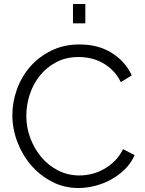

<svg xmlns="http://www.w3.org/2000/svg" viewBox="-20 -937 726 963"><path d="M42 -360Q42 -424 64.5 -487.5Q87 -551 130 -601Q173 -651 236 -682.5Q299 -714 379 -714Q474 -714 541.5 -671Q609 -628 641 -559L586 -525Q569 -560 544.5 -584Q520 -608 492 -623Q464 -638 434 -644.5Q404 -651 375 -651Q311 -651 262 -625Q213 -599 179.5 -557Q146 -515 129 -462.5Q112 -410 112 -356Q112 -297 132.5 -243Q153 -189 188.5 -147.5Q224 -106 272.5 -81.5Q321 -57 378 -57Q408 -57 439.5 -64.5Q471 -72 500.5 -88.5Q530 -105 555 -129.5Q580 -154 597 -189L655 -159Q638 -119 607 -88.5Q576 -58 538 -37Q500 -16 457.5 -5Q415 6 374 6Q301 6 240 -26Q179 -58 135 -109.5Q91 -161 66.5 -226.5Q42 -292 42 -360ZM346 -820V-917H408V-820Z"/></svg>

Font: Boldmen
Style: Regular
Weight: 400
Designer: Matt McInerney, Pablo Impallari, Rodrigo Fuenzalida
Foundry: LIVING CONCEPT
Version: Version 1.000